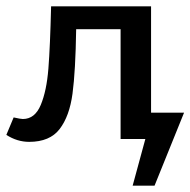

<svg xmlns="http://www.w3.org/2000/svg" viewBox="-32 -438 600 605"><path d="M455 147H386L426 0H348V-346H208Q206 -214 196.5 -143Q187 -72 156 -31.5Q125 9 60 9Q22 9 -12 -13L11 -68Q33 -63 40 -63Q78 -63 96.5 -107.5Q115 -152 120.5 -222Q126 -292 129 -418H444V-83H548Z"/></svg>

Font: Ysabeau Semibold
Style: Regular
Weight: 600
Designer: Christian Thalmann (Catharsis Fonts)
Version: Version 0.003